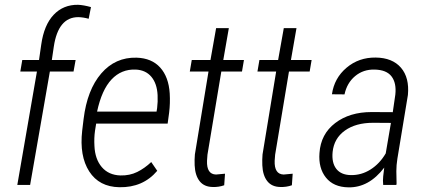

<svg xmlns="http://www.w3.org/2000/svg" viewBox="-20 -782 1807 812"><path d="M53.2 0 136.2 -479.5H65.9L74.2 -528.3H145L154.3 -592.8Q166 -676.3 207 -719.5Q248 -762.7 310.5 -761.7Q333.5 -760.7 364.7 -752L355 -702.6Q332.5 -709 311 -709.5Q226.1 -709.5 207.5 -584.5L199.2 -528.3H299.8L291 -479.5H190.9L107.4 0Z M484.9 9.8Q399.4 8.3 357.4 -56.9Q315.4 -122.1 327.6 -229.5L333.5 -278.3Q348.6 -402.3 408.2 -471.4Q467.8 -540.5 557.6 -538.1Q621.6 -536.1 657.5 -496.3Q693.4 -456.5 697.8 -386.7Q700.2 -345.2 695.3 -305.7L689 -259.3H386.7L381.8 -229Q377.4 -197.8 379.4 -165Q381.8 -108.9 410.6 -75.2Q439.5 -41.5 489.3 -40Q528.8 -39.1 560.3 -54.7Q591.8 -70.3 619.6 -96.7L645 -59.6Q584.5 11.7 484.9 9.8ZM554.2 -487.8Q493.2 -490.2 451.7 -446Q410.2 -401.9 390.6 -310.1H642.1L644.5 -324.7Q647.9 -351.6 646.5 -379.9Q644 -428.7 620.1 -457.3Q596.2 -485.8 554.2 -487.8Z M947.8 -663.1 924.3 -528.3H1011.7L1003.4 -479.5H916L857.4 -127.9L855.5 -102.1Q853.5 -44.9 893.6 -43.9L931.6 -47.4L928.2 1.5Q904.8 9.8 879.4 8.8Q843.3 8.3 824.2 -15.9Q805.2 -40 803.2 -83Q802.2 -106.9 804.2 -128.9L861.8 -479.5H782.7L791 -528.3H870.1L894 -663.1Z M1233.9 -663.1 1210.4 -528.3H1297.9L1289.6 -479.5H1202.1L1143.6 -127.9L1141.6 -102.1Q1139.6 -44.9 1179.7 -43.9L1217.8 -47.4L1214.4 1.5Q1190.9 9.8 1165.5 8.8Q1129.4 8.3 1110.4 -15.9Q1091.3 -40 1089.4 -83Q1088.4 -106.9 1090.3 -128.9L1147.9 -479.5H1068.8L1077.1 -528.3H1156.2L1180.2 -663.1Z M1600.6 0Q1598.6 -18.6 1600.6 -36.6L1605 -73.2Q1540 12.2 1453.1 10.3Q1390.6 9.3 1358.4 -31Q1326.2 -71.3 1331.1 -134.8Q1336.4 -214.8 1397.5 -261.5Q1458.5 -308.1 1551.3 -308.1L1641.1 -307.6L1651.9 -381.8Q1657.2 -430.7 1636 -458.7Q1614.7 -486.8 1564 -487.8Q1516.1 -488.8 1481.7 -460Q1447.3 -431.2 1437 -382.8L1383.8 -383.3Q1393.6 -451.7 1445.6 -495.6Q1497.6 -539.6 1569.3 -538.6Q1639.6 -537.6 1675.8 -495.6Q1711.9 -453.6 1705.1 -380.4L1660.6 -110.8Q1656.2 -83.5 1656.2 -58.1L1657.2 -5.9L1656.2 0ZM1462.9 -41.5Q1508.3 -40.5 1547.1 -65.2Q1585.9 -89.8 1611.3 -133.3L1633.3 -262.2L1558.1 -262.7Q1484.4 -262.7 1438.5 -229.7Q1392.6 -196.8 1386.7 -139.2Q1382.3 -93.8 1402.1 -68.1Q1421.9 -42.5 1462.9 -41.5Z"/></svg>

Font: TypoPRO Roboto
Style: Italic
Weight: 300
Italic angle: -12°
Designer: Google
Version: Version 2.136; 2016